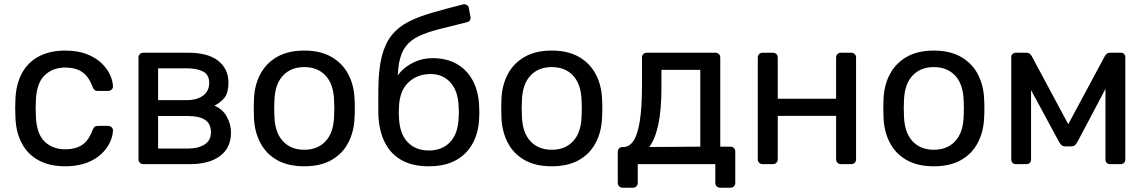

<svg xmlns="http://www.w3.org/2000/svg" viewBox="-20 -766 5347 896"><path d="M284 10Q212.9 10 161.4 -17.3Q110 -44.6 82.2 -96.4Q54.3 -148.3 51.9 -219.8Q50.9 -235 50.9 -259.8Q50.9 -284.6 51.9 -300Q54.3 -372.4 82.1 -423.9Q109.8 -475.4 161.3 -502.7Q212.9 -530 284 -530Q341.9 -530 383.6 -514Q425.2 -498 452 -472.8Q478.8 -447.6 492.5 -418.9Q506.1 -390.1 507.1 -364.4Q508.1 -354.3 500.8 -347.9Q493.6 -341.5 484.2 -341.5H436.3Q426.1 -341.5 421.2 -346.2Q416.3 -350.9 411.3 -362.3Q392.9 -411.3 361.9 -431Q330.8 -450.8 284.9 -450.8Q225.4 -450.8 187.7 -413.9Q150.1 -377 147.4 -295Q145.6 -258.5 147.4 -224.8Q150.2 -142.4 187.8 -105.8Q225.4 -69.2 284.9 -69.2Q331.4 -69.2 362.3 -89Q393.1 -108.7 411.3 -157.7Q416.1 -169.1 421.1 -173.8Q426.1 -178.5 436.3 -178.5H484.2Q493.6 -178.5 500.8 -172.1Q508.1 -165.7 507.1 -155.6Q506.1 -135.2 497.8 -113Q489.6 -90.7 472.3 -68.6Q455.1 -46.4 429.2 -28.8Q403.3 -11.2 366.9 -0.6Q330.5 10 284 10Z M649.2 0Q639 0 632.6 -6.4Q626.3 -12.7 626.3 -22.9V-497.1Q626.3 -507.3 632.6 -513.6Q639 -520 649.2 -520H857.4Q951.1 -520 998.6 -482.1Q1046.1 -444.1 1046.1 -380.3Q1046.1 -335.3 1029.1 -312.1Q1012 -288.9 980.6 -272.7Q1018.6 -257.3 1038.3 -221.7Q1058 -186 1058 -147.6Q1058 -76.4 1007.2 -38.2Q956.5 0 865.2 0ZM717.8 -72.8H856.9Q904.7 -72.8 934.6 -91.6Q964.4 -110.4 964.4 -148.2Q964.4 -188.4 937.4 -206.5Q910.4 -224.6 856.9 -224.6H717.8ZM717.8 -298.7H851.2Q899.2 -298.7 927.8 -319.9Q956.3 -341.2 956.3 -378.9Q956.3 -417.5 927.7 -432.3Q899.1 -447.2 851.2 -447.2H717.8Z M1399.9 10Q1324.1 10 1272.9 -19.1Q1221.7 -48.1 1194.7 -99.8Q1167.7 -151.4 1165.1 -217.1Q1164.1 -233.6 1164.1 -260.1Q1164.1 -286.6 1165.1 -302.9Q1167.7 -369.6 1195.2 -420.7Q1222.6 -471.9 1273.8 -500.9Q1325.1 -530 1399.9 -530Q1474.7 -530 1525.9 -500.9Q1577.1 -471.9 1604.6 -420.7Q1632.1 -369.6 1634.6 -302.9Q1635.8 -286.6 1635.8 -260.1Q1635.8 -233.6 1634.6 -217.1Q1632.1 -151.4 1605.1 -99.8Q1578.1 -48.1 1526.8 -19.1Q1475.6 10 1399.9 10ZM1399.9 -67.1Q1462.2 -67.1 1499.3 -106.8Q1536.3 -146.4 1539.1 -222.1Q1540.1 -237.1 1540.1 -260Q1540.1 -282.9 1539.1 -297.9Q1536.3 -374 1499.3 -413.4Q1462.2 -452.9 1399.9 -452.9Q1337.7 -452.9 1300.6 -413.4Q1263.4 -374 1260.6 -297.9Q1259.6 -282.9 1259.6 -260Q1259.6 -237.1 1260.6 -222.1Q1263.4 -146.4 1300.6 -106.8Q1337.7 -67.1 1399.9 -67.1Z M1981.2 10Q1903.7 10 1852.3 -19.7Q1800.9 -49.4 1774.6 -103.8Q1748.4 -158.1 1745.6 -230.4Q1745.4 -260.2 1745.4 -290.2Q1745.4 -320.3 1745.6 -349.9Q1746.4 -440.9 1761.3 -501.2Q1776.3 -561.5 1806.6 -600Q1836.8 -638.5 1883.8 -663.1Q1930.8 -687.6 1994.7 -706.1Q2058.6 -724.6 2141.3 -745.6Q2149.9 -747.6 2158.2 -742.8Q2166.6 -738 2167.6 -729.1L2175.6 -688.3Q2177.6 -678.6 2173.2 -671.6Q2168.8 -664.6 2160.2 -662.6Q2085.3 -644.1 2029.3 -629.9Q1973.4 -615.6 1935.1 -597.5Q1896.7 -579.3 1874.1 -550.3Q1851.5 -521.3 1842.5 -473.1Q1833.6 -424.9 1836.8 -350.3L1815.5 -358.7Q1820 -396.5 1846.3 -427Q1872.6 -457.4 1912.7 -476Q1952.7 -494.6 1997.6 -494.6Q2066.6 -494.6 2114.3 -466Q2162.1 -437.4 2187.7 -387.3Q2213.4 -337.2 2215.9 -272Q2218.1 -237.5 2215.9 -212.6Q2213.4 -148.4 2186.4 -97.8Q2159.4 -47.2 2108.2 -18.6Q2056.9 10 1981.2 10ZM1981.2 -63.7Q2043.5 -63.7 2080.7 -103.1Q2117.8 -142.5 2120.4 -217.4Q2121.4 -227.3 2121.4 -239.9Q2121.4 -252.6 2120.4 -267.2Q2117.8 -342.5 2081.6 -381.6Q2045.3 -420.6 1990.1 -420.6Q1927.4 -420.6 1886.1 -381.6Q1844.7 -342.5 1841.9 -267.2Q1840.9 -252.6 1840.9 -239.9Q1840.9 -227.3 1841.9 -217.4Q1844.7 -142.5 1881.9 -103.1Q1919.1 -63.7 1981.2 -63.7Z M2554.9 10Q2479.1 10 2427.9 -19.1Q2376.7 -48.1 2349.7 -99.8Q2322.7 -151.4 2320.1 -217.1Q2319.1 -233.6 2319.1 -260.1Q2319.1 -286.6 2320.1 -302.9Q2322.7 -369.6 2350.2 -420.7Q2377.6 -471.9 2428.8 -500.9Q2480.1 -530 2554.9 -530Q2629.7 -530 2680.9 -500.9Q2732.1 -471.9 2759.6 -420.7Q2787.1 -369.6 2789.6 -302.9Q2790.8 -286.6 2790.8 -260.1Q2790.8 -233.6 2789.6 -217.1Q2787.1 -151.4 2760.1 -99.8Q2733.1 -48.1 2681.8 -19.1Q2630.6 10 2554.9 10ZM2554.9 -67.1Q2617.2 -67.1 2654.3 -106.8Q2691.3 -146.4 2694.1 -222.1Q2695.1 -237.1 2695.1 -260Q2695.1 -282.9 2694.1 -297.9Q2691.3 -374 2654.3 -413.4Q2617.2 -452.9 2554.9 -452.9Q2492.7 -452.9 2455.6 -413.4Q2418.4 -374 2415.6 -297.9Q2414.6 -282.9 2414.6 -260Q2414.6 -237.1 2415.6 -222.1Q2418.4 -146.4 2455.6 -106.8Q2492.7 -67.1 2554.9 -67.1Z M2885.9 110Q2875.7 110 2869.3 103.6Q2862.9 97.3 2862.9 87.1V-57Q2862.9 -67.2 2869.3 -73.6Q2875.7 -79.9 2885.9 -79.9H2890.9Q2918.2 -80.7 2937.2 -110.2Q2956.3 -139.6 2966.1 -203.1Q2975.9 -266.6 2975.9 -368.6V-497.1Q2975.9 -507.3 2982.3 -513.6Q2988.6 -520 2998.8 -520H3318.3Q3328.5 -520 3334.9 -513.6Q3341.2 -507.3 3341.2 -497.1V-81.6H3388.4Q3398.6 -81.6 3404.9 -75.2Q3411.3 -68.8 3411.3 -58.6V87.1Q3411.3 97.3 3404.9 103.6Q3398.6 110 3388.4 110H3341Q3330.8 110 3324.4 103.6Q3318.1 97.3 3318.1 87.1V0H2956.2V87.1Q2956.2 97.3 2949.8 103.6Q2943.4 110 2933.2 110ZM3009.7 -79.9 3248 -81.6V-440.1H3066.7V-358.3Q3066.7 -251.9 3052 -184.3Q3037.4 -116.7 3009.7 -79.9Z M3539.2 0Q3529 0 3522.6 -6.4Q3516.3 -12.7 3516.3 -22.9V-497.1Q3516.3 -507.3 3522.6 -513.6Q3529 -520 3539.2 -520H3586.6Q3596.7 -520 3603.1 -513.6Q3609.5 -507.3 3609.5 -497.1V-305.3H3881.8V-497.1Q3881.8 -507.3 3888.1 -513.6Q3894.5 -520 3904.7 -520H3952.1Q3962.2 -520 3968.6 -513.6Q3975 -507.3 3975 -497.1V-22.9Q3975 -12.7 3968.6 -6.4Q3962.2 0 3952.1 0H3904.7Q3894.5 0 3888.1 -6.4Q3881.8 -12.7 3881.8 -22.9V-225.4H3609.5V-22.9Q3609.5 -12.7 3603.1 -6.4Q3596.7 0 3586.6 0Z M4337.9 10Q4262.1 10 4210.9 -19.1Q4159.7 -48.1 4132.7 -99.8Q4105.7 -151.4 4103.1 -217.1Q4102.1 -233.6 4102.1 -260.1Q4102.1 -286.6 4103.1 -302.9Q4105.7 -369.6 4133.2 -420.7Q4160.6 -471.9 4211.8 -500.9Q4263.1 -530 4337.9 -530Q4412.7 -530 4463.9 -500.9Q4515.1 -471.9 4542.6 -420.7Q4570.1 -369.6 4572.6 -302.9Q4573.8 -286.6 4573.8 -260.1Q4573.8 -233.6 4572.6 -217.1Q4570.1 -151.4 4543.1 -99.8Q4516.1 -48.1 4464.8 -19.1Q4413.6 10 4337.9 10ZM4337.9 -67.1Q4400.2 -67.1 4437.3 -106.8Q4474.3 -146.4 4477.1 -222.1Q4478.1 -237.1 4478.1 -260Q4478.1 -282.9 4477.1 -297.9Q4474.3 -374 4437.3 -413.4Q4400.2 -452.9 4337.9 -452.9Q4275.7 -452.9 4238.6 -413.4Q4201.4 -374 4198.6 -297.9Q4197.6 -282.9 4197.6 -260Q4197.6 -237.1 4198.6 -222.1Q4201.4 -146.4 4238.6 -106.8Q4275.7 -67.1 4337.9 -67.1Z M4720.9 0Q4711.3 0 4705.3 -6Q4699.3 -12 4699.3 -21.6V-500.8Q4699.3 -508.8 4705.7 -514.4Q4712.1 -520 4719.3 -520H4770Q4785.9 -520 4794.7 -504.1L4965.2 -186.3L5135.8 -504.1Q5144.6 -520 5160.5 -520H5211.2Q5219.4 -520 5225.4 -514.4Q5231.4 -508.8 5231.4 -500.8V-21.6Q5231.4 -12 5225.4 -6Q5219.4 0 5209.6 0H5160.6Q5150.8 0 5144.8 -6Q5138.9 -12 5138.9 -21.6V-420.5L5173.8 -417.3L5010.9 -109.1Q5005.9 -99.3 4999.1 -91Q4992.3 -82.8 4978.2 -82.8H4952.2Q4938.6 -82.8 4931.6 -90.9Q4924.6 -99.1 4919.4 -109.1L4761 -402.1L4791.6 -405.1V-21.6Q4791.6 -12 4785.6 -6Q4779.6 0 4769.9 0Z"/></svg>

Font: Rubik Light
Style: Regular
Weight: 300
Designer: Hubert and Fischer
Foundry: Hubert and Fischer
Version: Version 2.300;gftools[0.9.30]